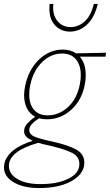

<svg xmlns="http://www.w3.org/2000/svg" viewBox="-73 -663 557 972"><path d="M461 -376H331Q361 -342 361 -283Q361 -259 357 -239Q343 -158 289 -108.5Q235 -59 164 -59Q145 -59 125 -64Q105 -52 90 -36.5Q75 -21 75 -5Q75 18 103.5 29.5Q132 41 198 55Q273 72 313.5 94.5Q354 117 354 161Q354 166 352 180Q340 229 279 259Q218 289 125 289Q46 289 -3.5 260Q-53 231 -53 184Q-53 178 -51 166Q-43 129 -6.5 99Q30 69 93 50Q71 40 60 29Q49 18 49 2Q49 -20 65 -37.5Q81 -55 105 -72Q78 -86 63.5 -114.5Q49 -143 49 -181Q49 -204 55 -231Q73 -313 125.5 -362.5Q178 -412 245 -412Q284 -412 312 -393L464 -396ZM336 -283Q336 -333 311.5 -362.5Q287 -392 242 -392Q184 -392 139.5 -348Q95 -304 80 -232Q75 -211 75 -184Q75 -135 99.5 -107Q124 -79 168 -79Q227 -79 273 -122.5Q319 -166 332 -241Q336 -261 336 -283ZM329 168Q329 130 293 111.5Q257 93 186 76Q144 67 121 60Q-28 102 -28 177Q-28 218 15.5 243.5Q59 269 131 269Q212 269 265 245.5Q318 222 327 184Q329 172 329 168ZM177 -619Q177 -635 178 -643H197Q196 -637 196 -625Q196 -580 221 -553Q246 -526 285 -526Q323 -526 355 -554Q387 -582 402 -643H422Q405 -573 367 -538Q329 -503 281 -503Q237 -503 207 -533.5Q177 -564 177 -619Z"/></svg>

Font: Ysabeau Extralight
Style: Italic
Weight: 200
Italic angle: -12°
Designer: Christian Thalmann (Catharsis Fonts)
Version: Version 0.003